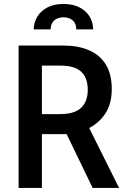

<svg xmlns="http://www.w3.org/2000/svg" viewBox="-20 -924 618 944"><path d="M71.5 0V-700H292Q364 -700 417.2 -677.2Q470.5 -654.5 500 -607.2Q529.5 -560 529.5 -486Q529.5 -416.5 500 -369.2Q470.5 -322 418.5 -294.5L565.5 0H435.5L307.5 -265Q305 -265 302 -264.8Q299 -264.5 296 -264.5H186V0ZM186 -363H276Q346 -363 378.8 -394Q411.5 -425 411.5 -482.5Q411.5 -541.5 379 -571.5Q346.5 -601.5 277.5 -601.5H186ZM292 -904.5Q339 -904.5 371.8 -887.2Q404.5 -870 421.2 -841.5Q438 -813 438 -779.5H355Q355 -808.5 337.5 -823.8Q320 -839 292 -839Q264.5 -839 246.8 -823.8Q229 -808.5 229 -779.5H146Q146 -813 163 -841.5Q180 -870 212.5 -887.2Q245 -904.5 292 -904.5Z"/></svg>

Font: Cabin SemiCondensed SemiBold
Style: Regular
Weight: 600
Width: 4
Designer: Pablo Impallari
Foundry: Pablo Impallari. http://www.impallari.com Igino Marini. http://www.ikern.com
Version: Version 3.001